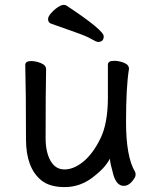

<svg xmlns="http://www.w3.org/2000/svg" viewBox="-20 -739 630 783"><path d="M148 -4Q86 -55 86 -171Q86 -368 83 -474Q83 -490 107 -490Q126 -490 147 -481.5Q168 -473 168 -456Q166 -368 166 -175Q166 -119 186 -83.5Q206 -48 243 -48Q281 -48 320 -80Q359 -112 389.5 -174Q420 -236 420 -342V-475Q420 -491 445 -491Q465 -491 485.5 -483Q506 -475 506 -458Q494 -385 494 -241Q494 -99 531 -38Q533 -34 533 -26Q533 -16 518 1.5Q503 19 485 19Q455 19 442 -27.5Q429 -74 428 -92Q410 -55 358 -15.5Q306 24 244 24Q182 24 148 -4ZM380 -568Q373 -568 352.5 -580Q332 -592 284.5 -608.5Q237 -625 187 -643Q176 -648 176 -661Q176 -671 188 -685Q200 -699 215 -709Q230 -719 239 -719Q246 -719 250 -717Q403 -616 403 -591Q403 -568 380 -568Z"/></svg>

Font: LXGW WenKai Medium
Style: Regular
Weight: 500
Designer: LXGW / Fontworks Inc.
Foundry: LXGW / Fontworks Inc.
Version: Version 1.501; October 10, 2024